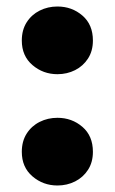

<svg xmlns="http://www.w3.org/2000/svg" viewBox="-20 -555 352 590"><path d="M156.5 -327Q112.5 -327 79.8 -355Q47 -383 47 -430.5Q47 -463 62 -486.5Q77 -510 102 -522.5Q127 -535 156.5 -535Q201 -535 233.2 -507.2Q265.5 -479.5 265.5 -430.5Q265.5 -398.5 250.5 -375.2Q235.5 -352 210.8 -339.5Q186 -327 156.5 -327ZM156.5 15Q112.5 15 79.8 -13Q47 -41 47 -88.5Q47 -121 62 -144.5Q77 -168 102 -180.5Q127 -193 156.5 -193Q201 -193 233.2 -165.2Q265.5 -137.5 265.5 -88.5Q265.5 -56.5 250.5 -33.2Q235.5 -10 210.8 2.5Q186 15 156.5 15Z"/></svg>

Font: Geologica Thin Roman ExtraBold
Style: Regular
Weight: 800
Version: Version 1.010;gftools[0.9.28]